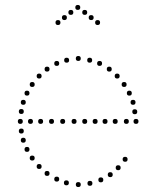

<svg xmlns="http://www.w3.org/2000/svg" viewBox="-20 -750 621 775"><path d="M294 -710Q284 -710 284 -720Q284 -730 294 -730Q304 -730 304 -720Q304 -710 294 -710ZM322 -690Q312 -690 312 -700Q312 -710 322 -710Q332 -710 332 -700Q332 -690 322 -690ZM348 -669Q338 -669 338 -679Q338 -689 348 -689Q358 -689 358 -679Q358 -669 348 -669ZM374 -649Q364 -649 364 -659Q364 -669 374 -669Q384 -669 384 -659Q384 -649 374 -649ZM266 -690Q256 -690 256 -700Q256 -710 266 -710Q276 -710 276 -700Q276 -690 266 -690ZM240 -669Q230 -669 230 -679Q230 -689 240 -689Q250 -689 250 -679Q250 -669 240 -669ZM214 -649Q204 -649 204 -659Q204 -669 214 -669Q224 -669 224 -659Q224 -649 214 -649ZM296 -504Q286 -504 286 -514Q286 -524 296 -524Q306 -524 306 -514Q306 -504 296 -504ZM342 -497Q332 -497 332 -507Q332 -517 342 -517Q352 -517 352 -507Q352 -497 342 -497ZM382 -484Q372 -484 372 -494Q372 -504 382 -504Q392 -504 392 -494Q392 -484 382 -484ZM421 -461Q411 -461 411 -471Q411 -481 421 -481Q431 -481 431 -471Q431 -461 421 -461ZM453 -433Q443 -433 443 -443Q443 -453 453 -453Q463 -453 463 -443Q463 -433 453 -433ZM502 -364Q492 -364 492 -374Q492 -384 502 -384Q512 -384 512 -374Q512 -364 502 -364ZM517 -327Q507 -327 507 -337Q507 -347 517 -347Q527 -347 527 -337Q527 -327 517 -327ZM529 -250Q519 -250 519 -260Q519 -270 529 -270Q539 -270 539 -260Q539 -250 529 -250ZM481 -399Q471 -399 471 -409Q471 -419 481 -419Q491 -419 491 -409Q491 -399 481 -399ZM524 -289Q514 -289 514 -299Q514 -309 524 -309Q534 -309 534 -299Q534 -289 524 -289ZM249 -497Q239 -497 239 -507Q239 -517 249 -517Q259 -517 259 -507Q259 -497 249 -497ZM209 -484Q199 -484 199 -494Q199 -504 209 -504Q219 -504 219 -494Q219 -484 209 -484ZM170 -461Q160 -461 160 -471Q160 -481 170 -481Q180 -481 180 -471Q180 -461 170 -461ZM138 -433Q128 -433 128 -443Q128 -453 138 -453Q148 -453 148 -443Q148 -433 138 -433ZM89 -364Q79 -364 79 -374Q79 -384 89 -384Q99 -384 99 -374Q99 -364 89 -364ZM74 -327Q64 -327 64 -337Q64 -347 74 -347Q84 -347 84 -337Q84 -327 74 -327ZM62 -250Q52 -250 52 -260Q52 -270 62 -270Q72 -270 72 -260Q72 -250 62 -250ZM110 -399Q100 -399 100 -409Q100 -419 110 -419Q120 -419 120 -409Q120 -399 110 -399ZM66 -290Q56 -290 56 -300Q56 -310 66 -310Q76 -310 76 -300Q76 -290 66 -290ZM296 -15Q306 -15 306 -5Q306 5 296 5Q286 5 286 -5Q286 -15 296 -15ZM343 -20Q353 -20 353 -10Q353 0 343 0Q333 0 333 -10Q333 -20 343 -20ZM387 -34Q397 -34 397 -24Q397 -14 387 -14Q377 -14 377 -24Q377 -34 387 -34ZM425 -55Q435 -55 435 -45Q435 -35 425 -35Q415 -35 415 -45Q415 -55 425 -55ZM457 -83Q467 -83 467 -73Q467 -63 457 -63Q447 -63 447 -73Q447 -83 457 -83ZM485 -117Q495 -117 495 -107Q495 -97 485 -97Q475 -97 475 -107Q475 -117 485 -117ZM248 -22Q258 -22 258 -12Q258 -2 248 -2Q238 -2 238 -12Q238 -22 248 -22ZM209 -37Q219 -37 219 -27Q219 -17 209 -17Q199 -17 199 -27Q199 -37 209 -37ZM170 -60Q180 -60 180 -50Q180 -40 170 -40Q160 -40 160 -50Q160 -60 170 -60ZM138 -88Q148 -88 148 -78Q148 -68 138 -68Q128 -68 128 -78Q128 -88 138 -88ZM89 -157Q99 -157 99 -147Q99 -137 89 -137Q79 -137 79 -147Q79 -157 89 -157ZM74 -194Q84 -194 84 -184Q84 -174 74 -174Q64 -174 64 -184Q64 -194 74 -194ZM110 -122Q120 -122 120 -112Q120 -102 110 -102Q100 -102 100 -112Q100 -122 110 -122ZM66 -231Q76 -231 76 -221Q76 -211 66 -211Q56 -211 56 -221Q56 -231 66 -231ZM490 -250Q480 -250 480 -260Q480 -270 490 -270Q500 -270 500 -260Q500 -250 490 -250ZM445 -250Q435 -250 435 -260Q435 -270 445 -270Q455 -270 455 -260Q455 -250 445 -250ZM404 -250Q394 -250 394 -260Q394 -270 404 -270Q414 -270 414 -260Q414 -250 404 -250ZM364 -250Q354 -250 354 -260Q354 -270 364 -270Q374 -270 374 -260Q374 -250 364 -250ZM322 -250Q312 -250 312 -260Q312 -270 322 -270Q332 -270 332 -260Q332 -250 322 -250ZM279 -250Q269 -250 269 -260Q269 -270 279 -270Q289 -270 289 -260Q289 -250 279 -250ZM233 -250Q223 -250 223 -260Q223 -270 233 -270Q243 -270 243 -260Q243 -250 233 -250ZM188 -250Q178 -250 178 -260Q178 -270 188 -270Q198 -270 198 -260Q198 -250 188 -250ZM144 -250Q134 -250 134 -260Q134 -270 144 -270Q154 -270 154 -260Q154 -250 144 -250ZM103 -250Q93 -250 93 -260Q93 -270 103 -270Q113 -270 113 -260Q113 -250 103 -250Z"/></svg>

Font: Raleway Dots 
Style: Regular
Weight: 400
Version: Version 1.000